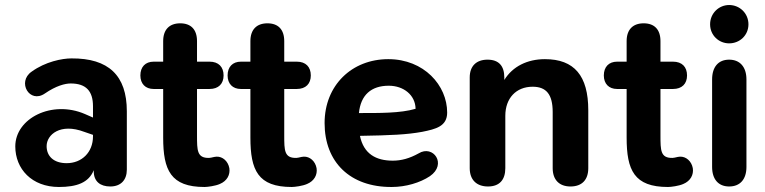

<svg xmlns="http://www.w3.org/2000/svg" viewBox="-20 -736 3052 766"><path d="M215 10C286 10 334 -7 354 -57V-53C354 -12 380 8 420 8C462 8 486 -18 486 -59V-292C486 -435 413 -504 265 -503C228 -503 161 -490 106 -450C47 -409 98 -321 159 -363C204 -394 240 -403 262 -403C323 -403 351 -373 351 -312V-267L319 -281C187 -338 41 -264 41 -152C41 -62 107 10 215 10ZM166 -153C166 -199 221 -246 316 -210L351 -198V-192C351 -128 306 -85 246 -85C194 -85 166 -113 166 -153Z M796 10C808 10 839 6 857 -2C886 -14 899 -39 895 -65C890 -93 868 -112 844 -111C830 -110 827 -107 814 -106C766 -105 766 -136 766 -196V-381H816C852 -381 872 -402 872 -435C872 -469 852 -490 816 -490H766V-572C766 -618 742 -643 699 -643C656 -643 631 -618 631 -572V-490H593C560 -490 540 -469 540 -435C540 -402 560 -381 593 -381H631V-187C631 -57 661 10 796 10Z M1144 10C1156 10 1187 6 1205 -2C1234 -14 1247 -39 1243 -65C1238 -93 1216 -112 1192 -111C1178 -110 1175 -107 1162 -106C1114 -105 1114 -136 1114 -196V-381H1164C1200 -381 1220 -402 1220 -435C1220 -469 1200 -490 1164 -490H1114V-572C1114 -618 1090 -643 1047 -643C1004 -643 979 -618 979 -572V-490H941C908 -490 888 -469 888 -435C888 -402 908 -381 941 -381H979V-187C979 -57 1009 10 1144 10Z M1543 10C1599 10 1656 -7 1695 -33C1765 -81 1708 -160 1650 -124C1614 -104 1581 -95 1547 -95C1480 -95 1431 -122 1416 -194C1539 -196 1604 -199 1664 -210C1719 -221 1764 -232 1764 -287C1764 -395 1672 -500 1529 -500C1384 -500 1275 -396 1275 -245C1275 -89 1377 11 1543 10ZM1412 -285C1419 -357 1461 -394 1531 -394C1590 -394 1637 -357 1638 -302C1578 -284 1491 -285 1412 -285Z M1927 8C1973 8 1996 -19 1996 -65V-274C1996 -344 2039 -390 2105 -390C2159 -390 2185 -360 2185 -289V-65C2185 -19 2211 8 2256 8C2302 8 2327 -19 2327 -65V-296C2327 -434 2271 -500 2154 -500C2084 -500 2025 -471 1992 -417V-427C1992 -473 1970 -498 1925 -498C1881 -498 1854 -473 1854 -427V-65C1854 -19 1881 8 1927 8Z M2645 10C2657 10 2688 6 2706 -2C2735 -14 2748 -39 2744 -65C2739 -93 2717 -112 2693 -111C2679 -110 2676 -107 2663 -106C2615 -105 2615 -136 2615 -196V-381H2665C2701 -381 2721 -402 2721 -435C2721 -469 2701 -490 2665 -490H2615V-572C2615 -618 2591 -643 2548 -643C2505 -643 2480 -618 2480 -572V-490H2442C2409 -490 2389 -469 2389 -435C2389 -402 2409 -381 2442 -381H2480V-187C2480 -57 2510 10 2645 10Z M2889 8C2933 8 2958 -21 2958 -70V-419C2958 -469 2932 -498 2889 -498C2846 -498 2821 -469 2821 -419V-70C2821 -21 2846 8 2889 8ZM2889 -563C2931 -563 2966 -595 2966 -639C2966 -683 2931 -716 2889 -716C2848 -716 2813 -683 2813 -639C2813 -595 2848 -563 2889 -563Z"/></svg>

Font: SN Pro
Style: Bold
Weight: 700
Designer: Tobias Whetton
Foundry: Supernotes
Version: Version 1.003;Glyphs 3.3 (3324)